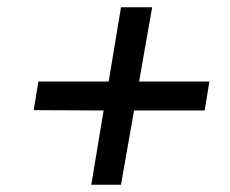

<svg xmlns="http://www.w3.org/2000/svg" viewBox="-20 -520 636 530"><path d="M314 -500 280 -295H86L73 -216L266 -215L232 -10H314L350 -215H545L558 -295H364L400 -500Z"/></svg>

Font: Jost* 400 Book Italic
Style: Italic
Weight: 400
Italic angle: -10°
Version: Version 3.200; ttfautohint (v0.97) -l 8 -r 50 -G 200 -x 14 -